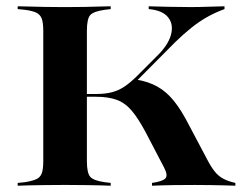

<svg xmlns="http://www.w3.org/2000/svg" viewBox="-20 -591 769 611"><path d="M175.8 -2.4Q147.6 -2.4 121.4 -2Q95.2 -1.6 73.4 -1.2Q51.6 -0.8 36.3 0V-8.9L59.7 -11.3Q83.9 -15.3 96 -21Q108.1 -26.6 112.9 -39.5Q117.7 -52.4 117.7 -78.2V-492.7Q117.7 -518.5 112.9 -531.5Q108.1 -544.4 96 -550.4Q83.9 -556.5 59.7 -559.7L36.3 -562.1V-571Q51.6 -571 73.4 -570.2Q95.2 -569.4 121.4 -569Q147.6 -568.5 175.8 -568.5H187.1H197.6Q225.8 -568.5 250.8 -569Q275.8 -569.4 296.8 -570.2Q317.7 -571 332.3 -571V-562.1L312.9 -559.7Q278.2 -554.8 267.3 -543.1Q256.5 -531.5 256.5 -492.7V-78.2Q256.5 -40.3 267.3 -28.2Q278.2 -16.1 312.9 -11.3L332.3 -8.9V0Q317.7 -0.8 296.8 -1.2Q275.8 -1.6 250.8 -2Q225.8 -2.4 197.6 -2.4H187.1ZM463.7 0V-8.9Q497.6 -13.7 506.5 -23.4Q515.3 -33.1 501.6 -58.9L445.2 -166.9Q421 -212.9 399.6 -238.3Q378.2 -263.7 351.2 -273.4Q324.2 -283.1 284.7 -283.1H248.4V-291.9H285.5Q315.3 -291.9 336.7 -297.6Q358.1 -303.2 377 -316.1Q396 -329 417.7 -350.8L476.6 -409.7Q514.5 -446 523.8 -479.4Q533.1 -512.9 515.3 -535.5Q497.6 -558.1 453.2 -562.1V-571Q479 -570.2 513.3 -569.4Q547.6 -568.5 585.5 -568.5Q613.7 -568.5 636.7 -569.4Q659.7 -570.2 694.4 -571V-562.1Q663.7 -550.8 638.3 -536.3Q612.9 -521.8 588.7 -502.4Q564.5 -483.1 537.1 -456.5L407.3 -325.8L412.9 -337.9Q452.4 -331.5 481 -315.3Q509.7 -299.2 533.5 -269.8Q557.3 -240.3 581.5 -192.7L638.7 -84.7Q651.6 -59.7 663.7 -44.8Q675.8 -29.8 691.5 -21.8Q707.3 -13.7 729 -8.9V0Q711.3 -0.8 691.5 -1.2Q671.8 -1.6 649.2 -2Q626.6 -2.4 600 -2.4Q566.9 -2.4 534.3 -2Q501.6 -1.6 463.7 0Z"/></svg>

Font: Playfair 144pt SemiExpanded ExtraBold
Style: Regular
Weight: 800
Width: 6
Designer: Claus Eggers Sørensen
Foundry: Claus Eggers Sørensen
Version: Version 2.203